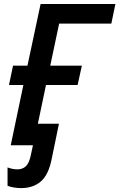

<svg xmlns="http://www.w3.org/2000/svg" viewBox="-20 -734 603 970"><path d="M34.2 0 98.1 -304.7H25.4L45.9 -402.3H118.7L185.1 -713.9H563L542.5 -614.7H278.8L233.9 -402.3H393.6L372.1 -304.7H212.4L148.4 0ZM86.9 216.3Q67.4 216.3 48.6 212.9Q29.8 209.5 18.1 204.6V111.8Q43.5 121.6 68.4 121.6Q92.8 121.6 109.6 106.9Q126.5 92.3 135.3 51.8L169.9 -108.9H277.8L240.7 71.3Q224.6 150.4 185.5 183.3Q146.5 216.3 86.9 216.3Z"/></svg>

Font: Open Sans SemiBold
Style: Italic
Weight: 600
Italic angle: -12°
Designer: Monotype Design Team
Foundry: Monotype Imaging Inc.
Version: Version 3.003; ttfautohint (v1.8.4)